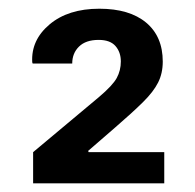

<svg xmlns="http://www.w3.org/2000/svg" viewBox="-20 -742 443 436"><path d="M353 -325.7H55.2V-396.5L204.6 -521.5Q235.8 -547.9 245.1 -564.9Q254.4 -582 254.4 -602.5Q254.4 -623.5 242.2 -637.5Q230 -651.4 204.1 -651.4Q174.8 -651.4 159.4 -636.2Q144 -621.1 144 -597.7H54.2L53.2 -600.6Q50.3 -650.9 92.5 -686.5Q134.8 -722.2 205.6 -722.2Q273.9 -722.2 311.8 -690.7Q349.6 -659.2 349.6 -602.1Q349.6 -575.7 339.1 -554.7Q328.6 -533.7 304.9 -510.3Q281.2 -486.8 242.2 -453.1L180.2 -399.4L181.2 -396.5H353Z"/></svg>

Font: Roboto Slab Medium
Style: Regular
Weight: 500
Designer: Google
Version: Version 2.001; ttfautohint (v1.8.3)